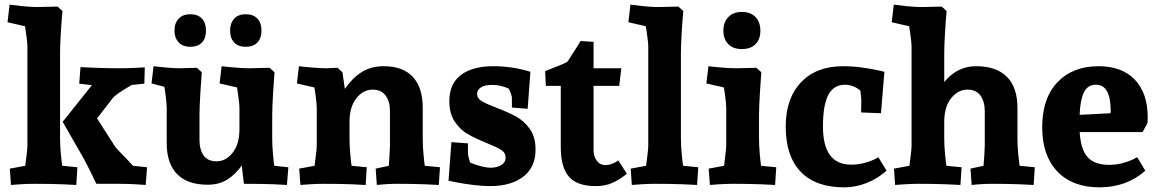

<svg xmlns="http://www.w3.org/2000/svg" viewBox="-20 -786 4949 821"><path d="M138.2 -755.9 226.1 -757.8 247.1 -738.8Q243.2 -698.7 240 -644.8Q236.8 -590.8 236.8 -557.1V-192.9Q236.8 -162.1 240.5 -125Q244.1 -87.9 246.1 -77.1L311 -70.8L306.2 4.9Q293.9 3.9 246.1 2Q198.2 0 127 0Q98.1 0 67.1 2Q36.1 3.9 26.9 4.9L22 -64.9L87.9 -77.1Q89.8 -92.3 93.5 -121.1Q97.2 -149.9 97.2 -163.1V-586.9Q97.2 -600.1 93 -631.6Q88.9 -663.1 86.9 -673.8L12.2 -690.9L21 -766.1Q33.2 -764.2 72.5 -760Q111.8 -755.9 138.2 -755.9ZM482.9 -494.1Q518.1 -494.1 552.5 -495.6Q586.9 -497.1 599.1 -498L597.2 -428.2L543.9 -422.9Q510.7 -403.8 491 -390.4Q471.2 -377 461.9 -366.2L395 -279.8L470.2 -162.1Q477.1 -150.9 519 -108.9L548.8 -77.1L608.9 -70.8L603 4.9Q594.2 3.9 560.1 2Q525.9 0 490.2 0H392.1L362.8 -60.1L358.9 -67.9L336.9 -109.9L248 -265.1L373 -421.9L318.8 -428.2L324.2 -499Q338.9 -498 388.9 -496.1Q439 -494.1 482.9 -494.1Z M1044.9 -494.1 1132.8 -496.1 1153.8 -477.1Q1151.9 -456.1 1147.9 -391.1Q1144 -326.2 1144 -294.9V-192.9Q1144 -162.1 1147.5 -125Q1150.9 -87.9 1152.8 -77.1L1212.9 -70.8L1207 4.9Q1197.3 3.9 1152.1 2Q1106.9 0 1022.9 0L1013.7 -78.1Q984.9 -38.1 950 -17.1Q915 3.9 868.7 3.9Q781.7 3.9 737.3 -41.5Q692.9 -86.9 692.9 -173.8V-325.2Q692.9 -338.4 689 -371.1Q685.1 -403.8 682.6 -415L627.9 -429.2L636.7 -502.9Q648.9 -501 685.8 -497.6Q722.7 -494.1 749 -494.1L821.8 -496.1L842.8 -477.1Q840.8 -456.1 836.9 -391.1Q833 -326.2 833 -294.9V-188Q833 -146 850.8 -121.1Q868.7 -96.2 905.8 -96.2Q945.8 -96.2 974.9 -133.1Q1003.9 -169.9 1003.9 -233.9V-325.2Q1003.9 -338.4 999.8 -369.6Q995.6 -400.9 993.7 -412.1L918.9 -429.2L927.7 -502.9Q939.9 -501 979.5 -497.6Q1019 -494.1 1044.9 -494.1ZM860.8 -654.8Q860.8 -622.6 843.5 -604.2Q826.2 -585.9 793.9 -585.9Q761.7 -585.9 743.9 -605Q726.1 -624 726.1 -654.8Q726.1 -687 743.9 -706.1Q761.7 -725.1 793.9 -725.1Q826.2 -725.1 843.5 -706.5Q860.8 -688 860.8 -654.8ZM1098.1 -654.8Q1098.1 -622.6 1080.6 -604.2Q1063 -585.9 1030.8 -585.9Q998.5 -585.9 981.2 -604.5Q963.9 -623 963.9 -654.8Q963.9 -687 981.4 -706.1Q999 -725.1 1030.8 -725.1Q1063 -725.1 1080.6 -706.5Q1098.1 -688 1098.1 -654.8Z M1856.4 4.9Q1844.2 3.9 1796.4 2Q1748.5 0 1677.2 0Q1648.4 0 1623.5 2Q1598.6 3.9 1591.3 4.9L1586.4 -64.9L1642.6 -77.1L1645.5 -121.1L1647.5 -163.1V-311Q1647.5 -352.1 1628.9 -377.4Q1610.4 -402.8 1573.2 -402.8Q1533.2 -402.8 1503.9 -366Q1474.6 -329.1 1474.6 -265.1V-192.9Q1474.6 -162.1 1478 -125Q1481.4 -87.9 1483.4 -77.1L1548.3 -70.8L1543.5 4.9Q1531.2 3.9 1483.4 2Q1435.5 0 1364.3 0Q1335.4 0 1304.4 2Q1273.4 3.9 1264.6 4.9L1259.3 -64.9L1325.2 -77.1Q1326.2 -88.4 1330.3 -119.1Q1334.5 -149.9 1334.5 -163.1V-325.2Q1334.5 -337.4 1330.6 -369.1Q1326.7 -400.9 1324.2 -412.1L1249.5 -429.2L1258.3 -502.9Q1270.5 -501 1310.1 -497.6Q1349.6 -494.1 1375.5 -494.1L1423.3 -496.1L1444.3 -477.1L1454.6 -405.8Q1486.8 -452.6 1526.6 -477.8Q1566.4 -502.9 1620.6 -502.9Q1702.6 -502.9 1745.1 -457.5Q1787.6 -412.1 1787.6 -325.2V-192.9Q1787.6 -162.1 1791 -125Q1794.4 -87.9 1796.4 -77.1L1861.3 -70.8Z M2248 -479 2236.3 -320.8 2168.9 -326.2V-369.1Q2168.9 -373 2164.6 -385.5Q2160.2 -397.9 2155.3 -407.2Q2119.1 -423.3 2085 -422.9Q2051.8 -422.9 2035.9 -411.9Q2020 -400.9 2020 -384.8Q2020 -365.7 2039.6 -353.8Q2059.1 -341.8 2103 -325.2Q2152.8 -306.2 2187 -287.6Q2221.2 -269 2245.6 -234.6Q2270 -200.2 2270 -146Q2270 -70.8 2217.5 -30.5Q2165 9.8 2075.2 9.8Q2043 9.8 2003.7 4.9Q1964.4 0 1935.3 -5.6Q1906.2 -11.2 1897.9 -13.2L1910.2 -178.2L1981 -172.9V-127.9Q1981.9 -120.1 1985.1 -108.2Q1988.3 -96.2 1990.2 -90.8Q2044.4 -68.8 2078.1 -68.8Q2105 -68.8 2123.5 -80.3Q2142.1 -91.8 2142.1 -111.8Q2142.1 -132.8 2123 -145Q2104 -157.2 2060.1 -174.8Q2011.2 -194.8 1979.7 -212.9Q1948.2 -231 1924.8 -265.4Q1901.4 -299.8 1901.4 -354Q1901.4 -428.2 1951.2 -465.6Q2001 -502.9 2088.4 -502.9Q2171.9 -502.9 2248 -479Z M2527.8 9.8Q2447.8 9.8 2412.8 -30.5Q2377.9 -70.8 2377.9 -155.8V-418.9H2314L2311 -481.9Q2316.9 -484.9 2360.4 -501.5Q2403.8 -518.1 2407.7 -523.9Q2415.5 -535.2 2435.8 -567.6Q2456.1 -600.1 2462.9 -610.8L2518.1 -606.9V-494.1H2636.7L2627.9 -418.9H2518.1V-143.1Q2518.1 -117.2 2532 -98.6Q2545.9 -80.1 2569.8 -80.1Q2582 -80.1 2594 -84.5Q2606 -88.9 2614 -93.5Q2622.1 -98.1 2624 -100.1L2660.6 -43Q2629.9 -18.1 2598.9 -4.2Q2567.9 9.8 2527.8 9.8Z M2793 -755.9 2880.9 -757.8 2901.9 -738.8Q2897.9 -698.7 2894.8 -644.8Q2891.6 -590.8 2891.6 -557.1V-192.9Q2891.6 -162.1 2895.3 -125Q2898.9 -87.9 2900.9 -77.1L2965.8 -70.8L2960.9 4.9Q2948.7 3.9 2900.9 2Q2853 0 2781.7 0Q2752.9 0 2721.9 2Q2690.9 3.9 2681.6 4.9L2676.8 -64.9L2742.7 -77.1Q2744.6 -92.3 2748.3 -121.1Q2752 -149.9 2752 -163.1V-586.9Q2752 -600.1 2747.8 -631.6Q2743.7 -663.1 2741.7 -673.8L2667 -690.9L2675.8 -766.1Q2688 -764.2 2727.3 -760Q2766.6 -755.9 2793 -755.9Z M3231.4 -654.8Q3231.4 -618.7 3210.9 -597.4Q3190.4 -576.2 3152.3 -576.2Q3114.3 -576.2 3093.8 -597.7Q3073.2 -619.1 3073.2 -654.8Q3073.2 -690.9 3094.2 -712.9Q3115.2 -734.9 3152.3 -734.9Q3189.5 -734.9 3210.4 -713.4Q3231.4 -691.9 3231.4 -654.8ZM3115.2 0Q3086.4 0 3055.4 2Q3024.4 3.9 3015.6 4.9L3010.3 -64.9L3076.2 -77.1Q3077.1 -88.4 3081.3 -119.6Q3085.4 -150.9 3085.4 -163.1V-325.2Q3085.4 -338.4 3081.5 -369.6Q3077.6 -400.9 3075.2 -412.1L3000.5 -429.2L3009.3 -502.9Q3021.5 -501 3061 -497.6Q3100.6 -494.1 3126.5 -494.1L3214.4 -496.1L3235.4 -477.1Q3233.4 -456.1 3229.5 -391.1Q3225.6 -326.2 3225.6 -294.9V-192.9Q3225.6 -162.1 3229 -125Q3232.4 -87.9 3234.4 -77.1L3299.3 -70.8L3294.4 4.9Q3282.2 3.9 3234.4 2Q3186.5 0 3115.2 0Z M3761.7 -479 3747.1 -301.8 3662.1 -305.2 3663.1 -358.9Q3661.1 -384.8 3659.2 -397.9Q3646 -410.2 3627.9 -417Q3609.9 -423.8 3593.8 -423.8Q3544.9 -423.8 3522 -380.4Q3499 -336.9 3499 -245.1Q3499 -82 3619.1 -82Q3649.9 -82 3676 -89.1Q3702.1 -96.2 3717 -103.5Q3731.9 -110.8 3735.8 -113.8L3771 -56.2Q3732.9 -22 3685.5 -3.4Q3638.2 15.1 3589.8 15.1Q3467.8 15.1 3403.8 -51.5Q3339.8 -118.2 3339.8 -245.1Q3339.8 -365.2 3405.3 -434.1Q3470.7 -502.9 3585 -502.9Q3624 -502.9 3663.6 -497.6Q3703.1 -492.2 3729 -486.6Q3754.9 -481 3761.7 -479Z M3918.9 -755.9 4006.8 -757.8 4027.8 -738.8Q4023.9 -698.7 4020.8 -644.8Q4017.6 -590.8 4017.6 -557.1V-435.1Q4072.8 -502.9 4153.8 -502.9Q4240.7 -502.9 4285.6 -457.5Q4330.6 -412.1 4330.6 -325.2V-192.9Q4330.6 -162.1 4334.2 -125Q4337.9 -87.9 4339.8 -77.1L4404.8 -70.8L4399.9 4.9Q4387.7 3.9 4339.8 2Q4292 0 4220.7 0Q4191.9 0 4166.7 2Q4141.6 3.9 4134.8 4.9L4129.9 -64.9L4185.5 -77.1L4189 -121.1L4190.9 -163.1V-311Q4190.9 -352.1 4172.4 -377.4Q4153.8 -402.8 4116.7 -402.8Q4076.7 -402.8 4047.1 -366Q4017.6 -329.1 4017.6 -265.1V-192.9Q4017.6 -162.1 4021.2 -125Q4024.9 -87.9 4026.9 -77.1L4091.8 -70.8L4086.9 4.9Q4074.7 3.9 4026.9 2Q3979 0 3907.7 0Q3878.9 0 3847.9 2Q3816.9 3.9 3807.6 4.9L3802.7 -64.9L3868.7 -77.1Q3870.6 -92.3 3874.3 -121.1Q3877.9 -149.9 3877.9 -163.1V-586.9Q3877.9 -600.1 3873.8 -631.6Q3869.6 -663.1 3867.7 -673.8L3793 -690.9L3801.8 -766.1Q3814 -764.2 3853.3 -760Q3892.6 -755.9 3918.9 -755.9Z M4596.7 -221.2Q4601.6 -145 4631.6 -113Q4661.6 -81.1 4721.7 -81.1Q4753.9 -81.1 4780.8 -88.6Q4807.6 -96.2 4823 -103.5Q4838.4 -110.8 4842.8 -113.8L4877.4 -56.2Q4798.3 14.6 4681.6 15.1Q4566.4 15.1 4501.5 -52.5Q4436.5 -120.1 4436.5 -242.2Q4436.5 -366.2 4502 -434.6Q4567.4 -502.9 4677.7 -502.9Q4777.8 -502.9 4832.8 -445.1Q4887.7 -387.2 4887.7 -284.2L4886.7 -259.8L4865.7 -221.2ZM4729.5 -310.1Q4729.5 -423.8 4666.5 -423.8Q4630.4 -423.8 4614.5 -390.4Q4598.6 -356.9 4596.7 -294.9L4728.5 -301.8Z"/></svg>

Font: Sura
Style: Bold
Weight: 700
Designer: Carolina Giovagnoli
Foundry: Huerta Tipografica
Version: Version 1.002;PS 001.002;hotconv 1.0.70;makeotf.lib2.5.58329